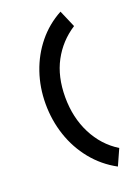

<svg xmlns="http://www.w3.org/2000/svg" viewBox="-158 -807 716 982"><g transform="rotate(-20 200.0 -315.5)"><path d="M307 107Q231 66 177.5 0Q124 -66 96.5 -148Q69 -230 69 -320Q69 -409 96.5 -489.5Q124 -570 176 -634Q228 -698 302 -738L342 -645Q263 -594 219 -512Q175 -430 175 -318Q175 -207 220 -118.5Q265 -30 346 20Z"/></g></svg>

Font: Inconsolata Condensed ExtraBold
Style: Regular
Weight: 800
Width: 3
Monospace: yes
Designer: Raph Levien, Cyreal, Brenton Simpson
Foundry: Raph Levien, Cyreal, Google
Version: Version 3.001; ttfautohint (v1.8.2.53-6de2)